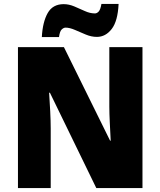

<svg xmlns="http://www.w3.org/2000/svg" viewBox="-20 -953 812 973"><path d="M702 0H468L233 -483H229Q232 -439 234.5 -388.5Q237 -338 237 -302V0H71V-714H304L538 -240H541Q539 -281 536.5 -329.5Q534 -378 534 -413V-714H702ZM192 -765Q196 -841 221.5 -886.5Q247 -932 303 -932Q329 -932 356.5 -920.5Q384 -909 410 -897Q436 -885 461 -885Q471 -885 480 -894.5Q489 -904 494 -933H581Q577 -846 546 -806Q515 -766 471 -766Q443 -766 414.5 -778Q386 -790 359.5 -801.5Q333 -813 312 -813Q303 -813 293 -804Q283 -795 279 -765Z"/></svg>

Font: Noto Sans Bengali SemiCondensed Black
Style: Regular
Weight: 900
Width: 4
Designer: Joana Ranito - Universal Thirst; Jelle Bosma - Monotype Design Team
Foundry: Universal Thirst ehf.
Version: Version 3.000; ttfautohint (v1.8.4.7-5d5b)